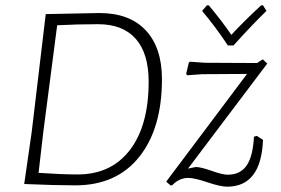

<svg xmlns="http://www.w3.org/2000/svg" viewBox="-20 -692 1055 722"><path d="M969 -672 982 -651Q934 -605 858 -521H837Q789 -593 740 -651L758 -672H765Q813 -615 850 -561Q895 -610 962 -672ZM354 -643Q467 -643 528 -578Q589 -513 589 -394Q589 -209 503.5 -102Q418 5 263 5Q189 5 72 0H71L99 -194L152 -639ZM143 -197 125 -42Q213 -36 272 -36Q398 -36 468.5 -128Q539 -220 539 -385Q539 -491 490.5 -546Q442 -601 349 -601Q271 -601 195 -597ZM968 -469 985 -453 687 -58 716 -64Q735 -64 776 -49.5Q817 -35 836 -35Q883 -35 907 -69Q931 -103 935 -178L946 -181L969 -166Q962 10 834 10Q809 10 760 -6.5Q711 -23 688 -23Q654 -23 627 5H621L605 -9L909 -414L740 -413L684 -409L680 -414L690 -456L694 -460L750 -456L947 -455Z"/></svg>

Font: Alegreya Sans Light
Style: Italic
Weight: 300
Italic angle: -7°
Designer: Juan Pablo del Peral
Foundry: Huerta Tipografica
Version: Version 2.007